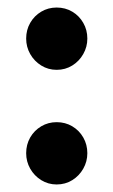

<svg xmlns="http://www.w3.org/2000/svg" viewBox="-20 -480 301 510"><path d="M130.5 10Q108 10 89.5 -1.5Q71 -13 60.2 -32Q49.5 -51 49.5 -73Q49.5 -96 60.2 -114.8Q71 -133.5 89.5 -144.5Q108 -155.5 130.5 -155.5Q153.5 -155.5 172 -144.5Q190.5 -133.5 201.2 -114.8Q212 -96 212 -73Q212 -51 201.2 -32Q190.5 -13 172 -1.5Q153.5 10 130.5 10ZM130.5 -294.5Q108 -294.5 89.5 -306Q71 -317.5 60.2 -336.5Q49.5 -355.5 49.5 -377.5Q49.5 -400.5 60.2 -419.2Q71 -438 89.5 -449Q108 -460 130.5 -460Q153.5 -460 172 -449Q190.5 -438 201.2 -419.2Q212 -400.5 212 -377.5Q212 -355.5 201.2 -336.5Q190.5 -317.5 172 -306Q153.5 -294.5 130.5 -294.5Z"/></svg>

Font: Fraunces Medium
Style: Regular
Weight: 500
Version: Version 1.000;[b76b70a41]